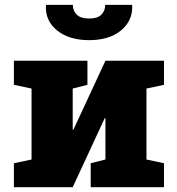

<svg xmlns="http://www.w3.org/2000/svg" viewBox="-20 -782 738 802"><path d="M38.1 0V-100.1L111.8 -115.7V-412.1L38.1 -427.7V-528.3H345.2V-427.7L283.7 -412.1V-240.7L286.6 -240.2L420.4 -528.3H665V-427.7L591.8 -412.1V-115.7L665 -100.1V0H358.9V-100.1L420.4 -115.7V-288.6H417.5L283.7 0ZM352.5 -614.3Q268.6 -614.3 218.5 -654.8Q168.5 -695.3 171.9 -758.8L172.9 -761.7H284.2Q284.2 -737.3 300.5 -720.9Q316.9 -704.6 352.5 -704.6Q387.2 -704.6 403.3 -720.5Q419.4 -736.3 419.4 -761.7H531.2L532.2 -758.8Q534.7 -695.3 485.4 -654.8Q436 -614.3 352.5 -614.3Z"/></svg>

Font: Roboto Slab Black
Style: Regular
Weight: 900
Designer: Google
Version: Version 2.000; ttfautohint (v1.8.1.43-b0c9)